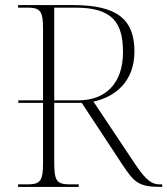

<svg xmlns="http://www.w3.org/2000/svg" viewBox="-20 -734 657 754"><path d="M51 0H289V-10H254C203 -10 193 -24 193 -95V-330H301L459 -90C506 -19 523 0 611 0H617V-10H608C578 -10 556 -22 511 -89L347 -335C434 -354 508 -415 508 -532C508 -660 437 -714 268 -714H51V-704H88C139 -704 149 -690 149 -620V-340H52V-330H149V-95C149 -24 139 -10 88 -10H51ZM288 -340H193V-704H276C420 -704 463 -647 463 -529C463 -405 393 -340 288 -340Z"/></svg>

Font: Noto Serif Display ExtraLight
Style: Regular
Weight: 200
Designer: Monotype Design Team
Foundry: Monotype Imaging Inc.
Version: Version 2.009